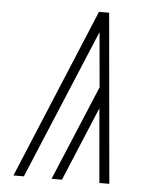

<svg xmlns="http://www.w3.org/2000/svg" viewBox="-53 -781 705 828"><g transform="rotate(5 300.0 -367.5)"><path d="M408 0 380 -321 246 0H201L373 -411L352 -648L81 0H36L342 -735H386L451 0Z"/></g></svg>

Font: Iosevka Aile Extralight
Style: Italic
Weight: 200
Italic angle: -9°
Designer: Belleve Invis
Foundry: Belleve Invis
Version: Version 31.1.0; ttfautohint (v1.8.4)